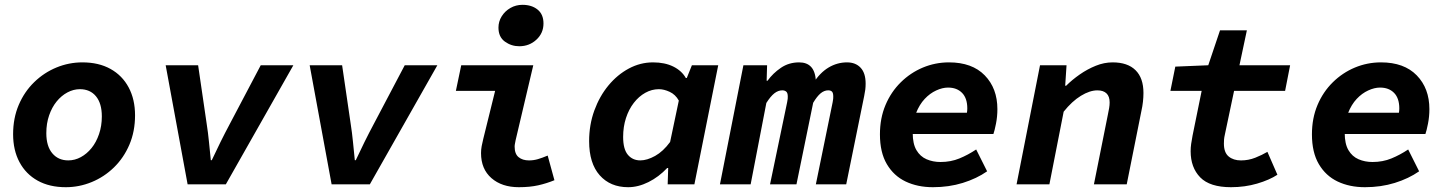

<svg xmlns="http://www.w3.org/2000/svg" viewBox="-20 -768 6040 800"><path d="M254.2 12Q186 12 136.9 -15.3Q87.8 -42.6 61.2 -92.4Q34.6 -142.2 34.6 -208.8Q34.6 -275.8 58.1 -330.9Q81.7 -386.1 122.5 -425.7Q163.3 -465.4 215.3 -486.8Q267.2 -508.1 323.1 -508.1Q391.3 -508.1 440.4 -480.8Q489.5 -453.5 516.1 -403.7Q542.7 -353.9 542.7 -287.3Q542.7 -220.5 519.2 -165.3Q495.6 -110.1 454.8 -70.4Q414 -30.7 362.1 -9.4Q310.2 12 254.2 12ZM264.5 -99.7Q291.9 -99.7 316.8 -113.3Q341.8 -126.9 361.4 -151Q381 -175.1 392.6 -209.1Q404.3 -243.1 404.3 -282.9Q404.3 -337.3 379.8 -366.9Q355.4 -396.4 312.8 -396.4Q286.2 -396.4 260.9 -382.9Q235.5 -369.3 215.9 -345.1Q196.3 -321 184.7 -287.4Q173 -253.8 173 -213.2Q173 -158.8 197.9 -129.3Q222.7 -99.7 264.5 -99.7Z M761.7 0 670.3 -496.1H805.5L841.3 -251.3Q847 -214.9 850.7 -177Q854.3 -139.1 858.4 -100.5H862.4Q879.5 -137.5 898.7 -176.1Q917.8 -214.7 937.6 -251.7L1066.4 -496.1H1202.3L921 0Z M1361.7 0 1270.3 -496.1H1405.5L1441.3 -251.3Q1447 -214.9 1450.7 -177Q1454.3 -139.1 1458.4 -100.5H1462.4Q1479.5 -137.5 1498.7 -176.1Q1517.8 -214.7 1537.6 -251.7L1666.4 -496.1H1802.3L1521 0Z M2141.9 12Q2071 12 2027.6 -25.9Q1984.3 -63.7 1984.3 -130.2Q1984.3 -144.4 1987 -159.3Q1989.7 -174.3 1993.7 -189.7L2043 -389.4H1879.5L1901.8 -496.1H2202L2128.3 -183.4Q2127.3 -176.6 2125.8 -170.2Q2124.3 -163.7 2124.3 -157.2Q2124.3 -126.4 2141 -113Q2157.6 -99.6 2184.2 -99.6Q2202.8 -99.6 2220.9 -104.8Q2238.9 -110 2262 -119.8L2290.1 -17.1Q2257.7 -3.8 2222.7 4.1Q2187.7 12 2141.9 12ZM2143.6 -575.3Q2110.3 -575.3 2083.6 -594.7Q2056.9 -614.1 2056.9 -653Q2056.9 -678.3 2070.4 -700Q2083.9 -721.7 2106.7 -734.8Q2129.5 -747.9 2156.9 -747.9Q2195.4 -747.9 2219.9 -728.1Q2244.5 -708.3 2244.5 -670.2Q2244.5 -629.8 2214.9 -602.6Q2185.4 -575.3 2143.6 -575.3Z M2597.3 12Q2522.9 12 2478.8 -37.7Q2434.7 -87.4 2434.7 -179.9Q2434.7 -247.8 2456.3 -307.4Q2478 -367 2515.2 -412Q2552.5 -457 2600.2 -482.5Q2648 -508.1 2701 -508.1Q2750.1 -508.1 2785.3 -490.7Q2820.6 -473.2 2837.6 -443H2841.6L2862.9 -496.1H2972.6L2873.3 0H2762L2764.1 -68.1H2760.1Q2725 -30.8 2682.1 -9.4Q2639.2 12 2597.3 12ZM2647.9 -99.7Q2676.1 -99.7 2709.6 -118.3Q2743 -136.9 2772.1 -176.4L2808.4 -348.9Q2794.4 -374.2 2770.4 -385.3Q2746.5 -396.4 2725.4 -396.4Q2695.8 -396.4 2668.8 -381.4Q2641.8 -366.4 2620.9 -339.4Q2600 -312.4 2588.2 -276.1Q2576.4 -239.9 2576.4 -197.4Q2576.4 -146.7 2596 -123.2Q2615.7 -99.7 2647.9 -99.7Z M2979.8 0 3077.5 -496.1H3176.2L3174.3 -431.5H3178Q3200.5 -462.8 3233.7 -485.4Q3266.9 -508.1 3309.7 -508.1Q3342.3 -508.1 3359.8 -489Q3377.4 -469.8 3379.8 -428.7L3368.5 -421.3Q3396.4 -465.1 3432.3 -486.6Q3468.3 -508.1 3509.3 -508.1Q3545 -508.1 3565.9 -485.8Q3586.8 -463.5 3586.8 -419.5Q3586.8 -406.5 3585.4 -394.9Q3584 -383.2 3580.8 -368.1L3505.9 0H3379.4L3449.4 -342.2Q3451.4 -351.3 3451.6 -356.4Q3451.9 -361.4 3451.9 -365.8Q3451.9 -380.7 3446.7 -386.1Q3441.4 -391.6 3430.9 -391.6Q3414.3 -391.6 3399.3 -379.2Q3384.3 -366.7 3368.2 -339.7L3298.6 0H3188.5L3259.8 -342.2Q3261.8 -351.3 3262.1 -356.4Q3262.4 -361.4 3262.4 -365.8Q3262.4 -380.7 3256.1 -386.1Q3249.8 -391.6 3239.6 -391.6Q3222.4 -391.6 3206.5 -379.2Q3190.6 -366.7 3173.1 -339L3107.7 0Z M3867.1 12Q3803.4 12 3753.6 -11.6Q3703.9 -35.3 3675.2 -84.1Q3646.4 -132.9 3646.4 -208.1Q3646.4 -275.5 3669.6 -330.4Q3692.8 -385.3 3733.2 -425Q3773.5 -464.8 3825.3 -486.5Q3877.1 -508.1 3934.2 -508.1Q4030.4 -508.1 4083.1 -454Q4135.8 -399.9 4135.8 -313.2Q4135.8 -282.4 4129.9 -252.4Q4123.9 -222.5 4119.2 -209.6H3748.7L3763.7 -298.4H4043.6L4004.4 -277.7Q4006.7 -286.5 4008.6 -296.6Q4010.4 -306.6 4010.4 -316.2Q4010.4 -358.7 3988.7 -380.9Q3966.9 -403.1 3930.2 -403.1Q3906.8 -403.1 3880.8 -391.1Q3854.8 -379.2 3832.8 -355.8Q3810.8 -332.3 3796.9 -296.9Q3783 -261.5 3783 -213.5Q3783 -168.9 3798.5 -142.4Q3814 -116 3840.5 -104.5Q3867 -93 3898.7 -93Q3941.7 -93 3977.5 -107.8Q4013.4 -122.5 4047.4 -145.2L4093 -54.2Q4049.5 -23.8 3991.7 -5.9Q3934 12 3867.1 12Z M4215.7 0 4313.4 -496.1H4423.9L4418.3 -410.8H4422.3Q4447 -435.4 4478.9 -457.7Q4510.8 -479.9 4545.7 -494Q4580.6 -508.1 4615.8 -508.1Q4678.5 -508.1 4711.4 -475.5Q4744.4 -443 4744.4 -380.6Q4744.4 -363.2 4742.3 -344.1Q4740.2 -325 4736 -306.5L4674.7 0H4538L4596 -289.6Q4599.3 -305.2 4601.4 -317.6Q4603.5 -330 4603.5 -341.2Q4603.5 -366.4 4590.4 -378.9Q4577.4 -391.5 4552.4 -391.5Q4520.8 -391.5 4483.7 -368.8Q4446.7 -346.2 4411.9 -302.6L4352.5 0Z M5109.2 12Q5020.9 12 4980.9 -29Q4941 -70.1 4941 -137.8Q4941 -153.1 4943.1 -168.1Q4945.2 -183.1 4949 -203L4986.9 -389.4H4856.7L4877.1 -490.4L5014.4 -496.1L5063.4 -641.6H5175.3L5144.4 -496.1H5355.5L5334.6 -389.4H5122L5083.8 -208.2Q5080.8 -195.2 5080.2 -186.9Q5079.6 -178.5 5079.6 -169.7Q5079.6 -132.4 5099.4 -116Q5119.2 -99.6 5150.8 -99.6Q5181.8 -99.6 5210.2 -110.8Q5238.5 -122.1 5260.9 -135.3L5302.5 -39.9Q5269.4 -18.1 5218 -3Q5166.7 12 5109.2 12Z M5667.1 12Q5603.4 12 5553.6 -11.6Q5503.9 -35.3 5475.2 -84.1Q5446.4 -132.9 5446.4 -208.1Q5446.4 -275.5 5469.6 -330.4Q5492.8 -385.3 5533.2 -425Q5573.5 -464.8 5625.3 -486.5Q5677.1 -508.1 5734.2 -508.1Q5830.4 -508.1 5883.1 -454Q5935.8 -399.9 5935.8 -313.2Q5935.8 -282.4 5929.9 -252.4Q5923.9 -222.5 5919.2 -209.6H5548.7L5563.7 -298.4H5843.6L5804.4 -277.7Q5806.7 -286.5 5808.6 -296.6Q5810.4 -306.6 5810.4 -316.2Q5810.4 -358.7 5788.7 -380.9Q5766.9 -403.1 5730.2 -403.1Q5706.8 -403.1 5680.8 -391.1Q5654.8 -379.2 5632.8 -355.8Q5610.8 -332.3 5596.9 -296.9Q5583 -261.5 5583 -213.5Q5583 -168.9 5598.5 -142.4Q5614 -116 5640.5 -104.5Q5667 -93 5698.7 -93Q5741.7 -93 5777.5 -107.8Q5813.4 -122.5 5847.4 -145.2L5893 -54.2Q5849.5 -23.8 5791.7 -5.9Q5734 12 5667.1 12Z"/></svg>

Font: SourceCodeVF
Style: Italic
Weight: 200
Italic angle: -11°
Monospace: yes
Designer: Paul D. Hunt, Teo Tuominen
Foundry: Adobe
Version: Version 1.026;hotconv 1.1.0;makeotfexe 2.6.0